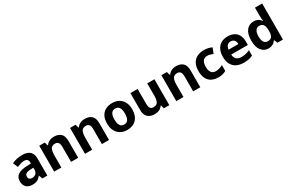

<svg xmlns="http://www.w3.org/2000/svg" viewBox="153 -2128 5263 3506"><g transform="rotate(-30 2784.5 -375.0)"><path d="M317 -556Q420 -556 474 -507.5Q528 -459 528 -364V0H423L394 -74H390Q367 -45 342.5 -26Q318 -7 286 1.5Q254 10 208 10Q160 10 122 -8.5Q84 -27 62 -65Q40 -103 40 -161Q40 -247 102 -290Q164 -333 287 -338L378 -341V-358Q378 -407 356 -426.5Q334 -446 294 -446Q257 -446 218 -434Q179 -422 141 -405L97 -508Q140 -530 195.5 -543Q251 -556 317 -556ZM321 -250Q250 -248 222 -227Q194 -206 194 -168Q194 -133 213.5 -116.5Q233 -100 265 -100Q313 -100 345.5 -128Q378 -156 378 -208V-253Z M984 -556Q1074 -556 1126 -509Q1178 -462 1178 -356V0H1028V-318Q1028 -377 1006.5 -406.5Q985 -436 940 -436Q872 -436 847.5 -389.5Q823 -343 823 -256V0H672V-546H788L809 -473H815Q833 -500 858.5 -518.5Q884 -537 915.5 -546.5Q947 -556 984 -556Z M1634 -556Q1724 -556 1776 -509Q1828 -462 1828 -356V0H1678V-318Q1678 -377 1656.5 -406.5Q1635 -436 1590 -436Q1522 -436 1497.5 -389.5Q1473 -343 1473 -256V0H1322V-546H1438L1459 -473H1465Q1483 -500 1508.5 -518.5Q1534 -537 1565.5 -546.5Q1597 -556 1634 -556Z M2476 -274Q2476 -206 2457.5 -153Q2439 -100 2404.5 -64Q2370 -28 2321 -9Q2272 10 2210 10Q2152 10 2104 -9Q2056 -28 2021 -64Q1986 -100 1966 -153Q1946 -206 1946 -274Q1946 -365 1978 -428Q2010 -491 2070 -523.5Q2130 -556 2213 -556Q2290 -556 2349 -523.5Q2408 -491 2442 -428Q2476 -365 2476 -274ZM2100 -274Q2100 -221 2111.5 -183Q2123 -145 2147.5 -125Q2172 -105 2212 -105Q2251 -105 2275.5 -125Q2300 -145 2311 -183Q2322 -221 2322 -274Q2322 -328 2310.5 -365Q2299 -402 2275 -421.5Q2251 -441 2211 -441Q2153 -441 2126.5 -398Q2100 -355 2100 -274Z M3100 -546V0H2984L2965 -70H2956Q2939 -42 2912.5 -24Q2886 -6 2854.5 2Q2823 10 2788 10Q2730 10 2686.5 -11Q2643 -32 2618.5 -76Q2594 -120 2594 -190V-546H2746V-228Q2746 -170 2766.5 -140.5Q2787 -111 2832 -111Q2878 -111 2903.5 -131.5Q2929 -152 2939 -192Q2949 -232 2949 -290V-546Z M3559 -556Q3649 -556 3701 -509Q3753 -462 3753 -356V0H3603V-318Q3603 -377 3581.5 -406.5Q3560 -436 3515 -436Q3447 -436 3422.5 -389.5Q3398 -343 3398 -256V0H3247V-546H3363L3384 -473H3390Q3408 -500 3433.5 -518.5Q3459 -537 3490.5 -546.5Q3522 -556 3559 -556Z M4135 10Q4056 10 3996.5 -19.5Q3937 -49 3904 -111.5Q3871 -174 3871 -270Q3871 -371 3907 -434Q3943 -497 4005 -526.5Q4067 -556 4146 -556Q4194 -556 4236.5 -546Q4279 -536 4312 -519L4267 -405Q4237 -418 4206.5 -426.5Q4176 -435 4146 -435Q4107 -435 4080 -417Q4053 -399 4039 -362.5Q4025 -326 4025 -271Q4025 -217 4039 -182Q4053 -147 4080 -129.5Q4107 -112 4144 -112Q4187 -112 4225 -123.5Q4263 -135 4297 -154V-31Q4265 -12 4226.5 -1Q4188 10 4135 10Z M4646 -556Q4722 -556 4777 -527.5Q4832 -499 4861.5 -443.5Q4891 -388 4891 -308V-235H4540Q4542 -173 4578 -137.5Q4614 -102 4681 -102Q4732 -102 4774 -112Q4816 -122 4860 -142V-29Q4820 -9 4775.5 0.5Q4731 10 4665 10Q4584 10 4521.5 -20Q4459 -50 4423 -112.5Q4387 -175 4387 -269Q4387 -365 4419.5 -428.5Q4452 -492 4510.5 -524Q4569 -556 4646 -556ZM4650 -449Q4605 -449 4577 -420.5Q4549 -392 4544 -336H4750Q4750 -369 4739 -394Q4728 -419 4705.5 -434Q4683 -449 4650 -449Z M5189 10Q5099 10 5041.5 -61.5Q4984 -133 4984 -272Q4984 -413 5042 -484.5Q5100 -556 5194 -556Q5233 -556 5261.5 -545.5Q5290 -535 5311.5 -517Q5333 -499 5347 -476H5352Q5349 -494 5346.5 -526.5Q5344 -559 5344 -586V-760H5496V0H5380L5350 -71H5344Q5330 -48 5309 -30Q5288 -12 5258.5 -1Q5229 10 5189 10ZM5242 -111Q5304 -111 5329 -146.5Q5354 -182 5354 -255V-271Q5354 -350 5330 -392Q5306 -434 5241 -434Q5192 -434 5164.5 -392Q5137 -350 5137 -270Q5137 -190 5164.5 -150.5Q5192 -111 5242 -111Z"/></g></svg>

Font: Noto Sans Khmer
Style: Bold
Weight: 700
Version: Version 2.003